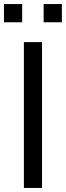

<svg xmlns="http://www.w3.org/2000/svg" viewBox="-38 -928 326 948"><path d="M177.5 -818V-908H267.5V-818ZM-18.5 -818V-908H71.5V-818ZM80 0V-720H169.5V0Z"/></svg>

Font: Vela Sans Med
Style: Regular
Weight: 500
Designer: Principal design: Mikhail Sharanda - project Manrope.
Design modification: Ravid Balaliev
Foundry: Mikhail Sharanda
Version: Version 1.001